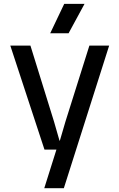

<svg xmlns="http://www.w3.org/2000/svg" viewBox="-20 -800 627 1010"><path d="M34.2 -560.1H140.1L264.2 -160.2L293 -60.1H294.9L324.2 -160.2L450.2 -560.1H554.2L315.9 189.9H212.9L276.9 -13.2H213.9ZM244.1 -625 317.9 -779.8H424.8L340.8 -625Z"/></svg>

Font: TASA Explorer Medium
Style: Regular
Weight: 500
Designer: Weizhong Zhang
Foundry: Local Remote
Version: Version 1.000;Glyphs 3.1.2 (3151)